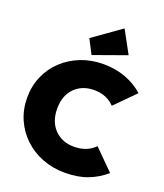

<svg xmlns="http://www.w3.org/2000/svg" viewBox="-175 -1098 1045 1225"><g transform="rotate(20 347.5 -486.0)"><path d="M411 12Q329 12 258.5 -15.5Q188 -43 135 -93Q82 -143 52.5 -210.5Q23 -278 23 -357Q23 -437 52.5 -504Q82 -571 134.5 -620Q187 -669 257 -696.5Q327 -724 409 -724Q492 -724 561 -698Q630 -672 681 -626L548 -492Q524 -518 489.5 -533Q455 -548 409 -548Q329 -548 278 -497Q227 -446 227 -357Q227 -268 278 -216Q329 -164 409 -164Q498 -164 551 -219L685 -85Q632 -39 566 -13.5Q500 12 411 12ZM316 -752 266 -849 456 -984 539 -832Z"/></g></svg>

Font: Outfit Black
Style: Regular
Weight: 900
Designer: Rodrigo Fuenzalida
Foundry: fragTYPE
Version: Version 1.100; ttfautohint (v1.8.4.7-5d5b)